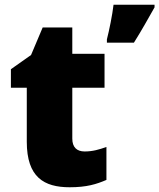

<svg xmlns="http://www.w3.org/2000/svg" viewBox="-20 -780 672 810"><path d="M632 -749V-760H459C454 -717 441 -653 431 -614V-600H545C582 -659 604 -700 632 -749ZM337 -141C304 -141 285 -159 285 -195V-410H421V-553H285V-664H160L111 -548L26 -488V-410H93V-182C93 -32 166 10 274 10C346 10 387 -3 429 -21V-160C398 -149 371 -141 337 -141Z"/></svg>

Font: Noto Sans Arabic UI Bk
Style: Regular
Weight: 900
Designer: Monotype Design Team, Nadine Chahine and Nizar Qandah
Foundry: Monotype Imaging Inc.
Version: Version 2.010